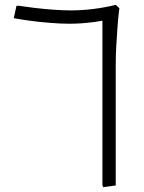

<svg xmlns="http://www.w3.org/2000/svg" viewBox="-20 -773 595 793"><path d="M406 0 403 -9V-727L458 -753L473 -739Q473 -739 470.5 -718.5Q468 -698 465.5 -663.5Q463 -629 460.5 -588Q458 -547 458 -506V-7ZM267 -675Q232 -675 187.5 -678.5Q143 -682 102.5 -687.5Q62 -693 37 -698L48 -749H59Q84 -745 121.5 -740.5Q159 -736 200 -733Q241 -730 273 -730Q318 -730 366 -736Q414 -742 458 -753L461 -700Q415 -688 364.5 -681.5Q314 -675 267 -675Z"/></svg>

Font: Fustat Light
Style: Regular
Weight: 300
Designer: Mohamed Gaber, Khaled Hosny, Laura Garcia Mut
Foundry: Kief Type Foundry, Alif Type Foundry, Hard Type Foundry
Version: Version 1.007